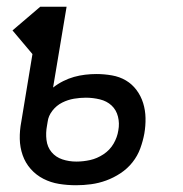

<svg xmlns="http://www.w3.org/2000/svg" viewBox="-20 -540 540 568"><path d="M205 8Q179 8 154.5 4Q130 0 108.5 -11Q87 -22 71 -40Q55 -58 47 -81Q39 -104 38.5 -129Q38 -154 43 -180L76 -380L17 -450L99 -520H177L137 -281Q151 -292 167 -300Q183 -308 199 -312.5Q215 -317 232 -319Q249 -321 265 -321Q288 -321 311 -317Q334 -313 352.5 -302Q371 -291 384 -273.5Q397 -256 403.5 -235Q410 -214 410.5 -191Q411 -168 407 -145Q403 -123 395 -101Q387 -79 372 -60Q357 -41 336.5 -27.5Q316 -14 294 -6Q272 2 249.5 5Q227 8 205 8ZM206 -62Q226 -62 246.5 -66.5Q267 -71 286 -83.5Q305 -96 316 -115Q327 -134 330 -154Q334 -175 329 -195Q324 -215 310 -228Q296 -241 275.5 -246Q255 -251 234 -251Q217 -251 199 -248Q181 -245 164 -236.5Q147 -228 135 -212.5Q123 -197 121 -180L119 -168Q115 -147 117.5 -126Q120 -105 132.5 -90Q145 -75 164.5 -68.5Q184 -62 206 -62Z"/></svg>

Font: Iosevka Curly Slab
Style: Italic
Weight: 400
Italic angle: -9°
Monospace: yes
Designer: Belleve Invis
Foundry: Belleve Invis
Version: Version 22.1.2; ttfautohint (v1.8.4)